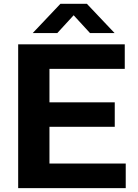

<svg xmlns="http://www.w3.org/2000/svg" viewBox="-20 -968 708 988"><path d="M73.5 0V-740H622V-613.5H234.5V-441.5H570.5V-315.5H234.5V-126.5H627V0ZM148.5 -798 291 -948.5H427L569.5 -798H443L359 -889.5L275 -798Z"/></svg>

Font: Encode Sans Semi Expanded
Style: Bold
Weight: 700
Width: 6
Designer: Multiple Designers
Foundry: Impallari Type
Version: Version 3.000; ttfautohint (v1.8.3) -l 8 -r 50 -G 200 -x 14 